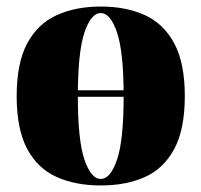

<svg xmlns="http://www.w3.org/2000/svg" viewBox="-20 -553 616 587"><path d="M456 -277V-257H124V-277ZM288 -533Q366 -533 423.5 -506.5Q481 -480 513 -420Q545 -360 545 -259Q545 -158 513 -98Q481 -38 423.5 -12Q366 14 288 14Q211 14 153 -12Q95 -38 63 -98Q31 -158 31 -259Q31 -360 63 -420Q95 -480 153 -506.5Q211 -533 288 -533ZM288 -513Q258 -513 238 -453Q218 -393 218 -259Q218 -125 238 -65.5Q258 -6 288 -6Q318 -6 338 -65.5Q358 -125 358 -259Q358 -393 338 -453Q318 -513 288 -513Z"/></svg>

Font: Playfair Display Black
Style: Regular
Weight: 900
Designer: Claus Eggers Sørensen
Foundry: Claus Eggers Sørensen
Version: Version 1.203